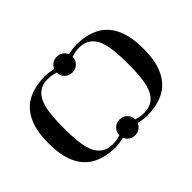

<svg xmlns="http://www.w3.org/2000/svg" viewBox="-155 -1043 1392 1392"><g transform="rotate(-45 541.0 -347.0)"><path d="M55 -347Q55 -481 96 -561Q137 -641 210.5 -676Q284 -711 380 -711Q401 -711 425 -707.5Q449 -704 465 -699Q474 -722 494.5 -736Q515 -750 541 -750Q567 -750 587.5 -736Q608 -722 617 -699Q633 -704 657 -707.5Q681 -711 702 -711Q799 -711 872 -676Q945 -641 986 -561Q1027 -481 1027 -347Q1027 -213 986 -133Q945 -53 872 -18Q799 17 702 17Q681 17 657 13Q633 9 617 5Q608 27 587.5 41.5Q567 56 541 56Q515 56 494.5 41.5Q474 27 465 5Q449 9 425 13Q401 17 380 17Q284 17 210.5 -18Q137 -53 96 -133Q55 -213 55 -347ZM211 -347Q211 -275 217 -214Q223 -153 240.5 -108Q258 -63 292.5 -38Q327 -13 384 -13Q402 -13 421.5 -16.5Q441 -20 460 -26Q460 -60 483.5 -83Q507 -106 541 -106Q575 -106 598.5 -83Q622 -60 622 -26Q641 -20 660.5 -16.5Q680 -13 698 -13Q755 -13 789.5 -38Q824 -63 841.5 -108Q859 -153 865 -214Q871 -275 871 -347Q871 -419 865 -480.5Q859 -542 841.5 -587Q824 -632 789.5 -657Q755 -682 698 -682Q680 -682 660.5 -678Q641 -674 622 -668Q622 -634 598.5 -611Q575 -588 541 -588Q507 -588 483.5 -611Q460 -634 460 -668Q441 -674 421.5 -678Q402 -682 384 -682Q327 -682 292.5 -657Q258 -632 240.5 -587Q223 -542 217 -480.5Q211 -419 211 -347Z"/></g></svg>

Font: Monomakh
Style: Regular
Weight: 400
Version: Version 1.200; ttfautohint (v1.8.4.7-5d5b)